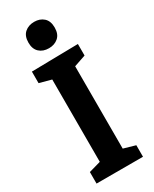

<svg xmlns="http://www.w3.org/2000/svg" viewBox="-235 -982 831 1038"><g transform="rotate(-30 181.0 -463.0)"><path d="M326 -632 253 -607V-93L326 -72V0H36V-72L110 -93V-607L36 -627V-699L326 -704ZM180 -762Q143 -762 120.5 -783Q98 -804 98 -843Q98 -885 121.5 -905.5Q145 -926 181 -926Q216 -926 239 -905.5Q262 -885 262 -844Q262 -803 238.5 -782.5Q215 -762 180 -762Z"/></g></svg>

Font: Bitter
Style: Bold
Weight: 700
Designer: Sol Matas, and Bitter project Authors
Foundry: Sol Matas
Version: Version 2.001